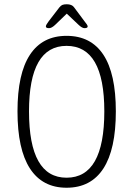

<svg xmlns="http://www.w3.org/2000/svg" viewBox="-20 -874 624 900"><path d="M292 6Q179 6 120.5 -84Q62 -174 62 -352Q62 -529 120.5 -617.5Q179 -706 292 -706Q406 -706 464.5 -617.5Q523 -529 523 -352Q523 -174 464.5 -84Q406 6 292 6ZM292 -41Q469 -41 469 -352Q469 -659 292 -659Q116 -659 116 -352Q116 -41 292 -41ZM210 -742Q195 -742 195 -750Q195 -755 199.5 -761.5Q204 -768 208 -774L258 -839Q265 -848 272.5 -851Q280 -854 293 -854Q317 -854 327 -840L377 -773Q382 -767 386.5 -760.5Q391 -754 391 -750Q391 -742 376 -742Q365 -742 349 -757L293 -810L238 -757Q222 -742 210 -742Z"/></svg>

Font: Asap Condensed ExtraLight
Style: Regular
Weight: 200
Width: 3
Designer: Pablo Cosgaya
Foundry: Omnibus-Type
Version: Version 3.001; ttfautohint (v1.8.4.7-5d5b)